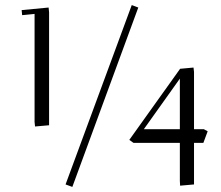

<svg xmlns="http://www.w3.org/2000/svg" viewBox="-20 -732 879 762"><path d="M65.9 -691.9 172.9 -702.1 174.8 -683.1V-234.9L119.1 -230L117.2 -248V-676.8L67.9 -671.9ZM240.2 0 502.9 -711.9 528.8 -702.1 267.1 9.8ZM493.2 -176.8 694.8 -459 748 -463.9 750 -446.8V-219.2H789.1L804.2 -210.9L787.1 -165H750V0L694.8 4.9L693.8 -14.2V-165H509.8ZM550.8 -219.2H693.8V-419.9Z"/></svg>

Font: Dehuti
Style: Book
Weight: 400
Version: Version 1.2